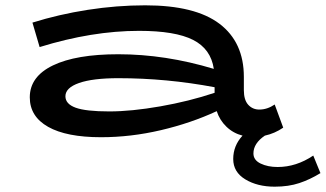

<svg xmlns="http://www.w3.org/2000/svg" viewBox="-20 -503 1225 722"><path d="M1185 148Q1146 172 1105.5 185.5Q1065 199 1013 199Q948 199 902.5 171.5Q857 144 857 95Q857 45 892 7Q857 -2 831.5 -26.5Q806 -51 795 -85Q698 -40 585 -13.5Q472 13 360 13Q230 13 161 -26Q92 -65 92 -137Q92 -215 179 -257Q266 -299 425 -299Q602 -299 784 -244Q773 -319 706 -353Q639 -387 503 -387Q326 -387 129 -326L102 -418Q201 -449 310 -466Q419 -483 526 -483Q714 -483 805.5 -413.5Q897 -344 897 -214V-164Q897 -127 913.5 -109Q930 -91 955 -91Q985 -91 1013 -110L1045 -23Q1013 -1 976 7Q933 36 933 74Q933 99 960 112Q987 125 1024 125Q1094 125 1158 82ZM391 -84Q474 -84 582.5 -103Q691 -122 787 -154V-175Q606 -209 425 -209Q329 -209 277.5 -191Q226 -173 226 -141Q226 -112 264.5 -98Q303 -84 391 -84Z"/></svg>

Font: BioRhyme Expanded
Style: Bold
Weight: 700
Width: 7
Designer: Aoife Mooney
Foundry: Aoife Mooney Type
Version: Version 1.000